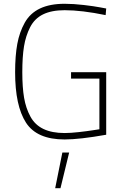

<svg xmlns="http://www.w3.org/2000/svg" viewBox="-20 -729 657 1016"><path d="M356 -313V-347H542V-16Q401 9 322 9Q175 9 117.5 -80Q60 -169 60 -347Q60 -434 71.5 -496.5Q83 -559 111 -609Q139 -659 191.5 -684Q244 -709 322 -709Q369 -709 424 -702.5Q479 -696 510 -690L542 -684L539 -649Q413 -675 322 -675Q253 -675 208 -653Q163 -631 139.5 -585Q116 -539 107 -483.5Q98 -428 98 -347Q98 -267 107.5 -211.5Q117 -156 141 -112Q165 -68 210 -46.5Q255 -25 322 -25Q353 -25 397.5 -30Q442 -35 473.5 -40Q505 -45 506 -45V-313ZM272 267 310 78H346L300 267Z"/></svg>

Font: TitilliumText22L Th
Style: Thin
Weight: 100
Designer: Campivisivi
Foundry: Campivisivi
Version: 1.000